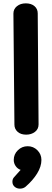

<svg xmlns="http://www.w3.org/2000/svg" viewBox="-20 -812 310 1145"><path d="M66 -69 60 -731Q60 -758 81 -775Q102 -792 134 -792Q166 -792 185.5 -775.5Q205 -759 205 -732L210 -70Q210 -42 188.5 -25.5Q167 -9 136 -9Q104 -9 85 -26Q66 -43 66 -69ZM227 142Q227 181 201.5 222.5Q176 264 132 302Q118 313 99 313Q80 313 67 301.5Q54 290 54 272Q54 257 62 247L78 229L103 201Q85 195 73.5 178.5Q62 162 62 142Q62 108 86.5 84Q111 60 145 60Q179 60 203 84Q227 108 227 142Z"/></svg>

Font: Mali
Style: Bold
Weight: 700
Designer: Kitiyaporn Chalermlarp | Katatrad Aksorn Co.,Ltd.
Foundry: Cadson Demak Co.,Ltd.
Version: Version 1.000; ttfautohint (v1.6)